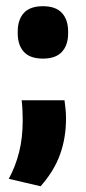

<svg xmlns="http://www.w3.org/2000/svg" viewBox="-20 -494 283 634"><path d="M193 -163Q194.5 -151 196.2 -135.8Q198 -120.5 198 -103Q198 -38.5 178.2 16.2Q158.5 71 114 121L9 96.5Q31.5 55 43.2 8Q55 -39 55 -97Q55 -114.5 54.2 -130Q53.5 -145.5 51.5 -163ZM122 -300.5Q79 -300.5 58.8 -322.8Q38.5 -345 38.5 -384.5V-389.5Q38.5 -429 58.8 -451.2Q79 -473.5 122 -473.5Q164 -473.5 184.5 -451.2Q205 -429 205 -389.5V-384.5Q205 -345 184.5 -322.8Q164 -300.5 122 -300.5Z"/></svg>

Font: Anek Latin
Style: Bold
Weight: 700
Designer: Yesha Goshar
Foundry: Ek Type
Version: Version 1.003